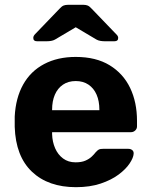

<svg xmlns="http://www.w3.org/2000/svg" viewBox="-20 -766 625 796"><path d="M295 10Q180 10 112.5 -54Q45 -118 41 -240Q41 -248 41 -261.5Q41 -275 41 -283Q45 -360 76 -415.5Q107 -471 163 -500.5Q219 -530 294 -530Q378 -530 434.5 -495.5Q491 -461 519.5 -401.5Q548 -342 548 -265V-242Q548 -232 540.5 -225Q533 -218 523 -218H196Q196 -217 196 -214.5Q196 -212 196 -210Q197 -178 208.5 -151.5Q220 -125 241.5 -109Q263 -93 293 -93Q318 -93 334 -100Q350 -107 360.5 -117Q371 -127 376 -134Q385 -144 390.5 -146.5Q396 -149 408 -149H512Q522 -149 528.5 -143.5Q535 -138 534 -128Q533 -112 517.5 -88.5Q502 -65 472 -42.5Q442 -20 397.5 -5Q353 10 295 10ZM196 -309H392V-311Q392 -347 380.5 -373.5Q369 -400 347 -415Q325 -430 294 -430Q263 -430 241 -415Q219 -400 207.5 -373.5Q196 -347 196 -311ZM133 -595Q118 -595 118 -609Q118 -617 126 -625L226 -729Q236 -740 243.5 -743Q251 -746 261 -746H327Q336 -746 343.5 -743Q351 -740 361 -729L461 -625Q470 -617 470 -609Q470 -595 455 -595H413Q405 -595 396 -596.5Q387 -598 380 -602L294 -653L208 -602Q201 -598 192 -596.5Q183 -595 175 -595Z"/></svg>

Font: Rubik SemiBold
Style: Regular
Weight: 600
Designer: Hubert and Fischer
Foundry: Hubert and Fischer
Version: Version 2.300;gftools[0.9.30]